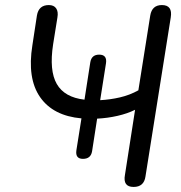

<svg xmlns="http://www.w3.org/2000/svg" viewBox="-20 -732 715 759"><path d="M508 7Q465 7 474 -41L514 -298Q484 -283 444.5 -274Q405 -265 364 -263L344 -134Q339 -104 308 -104Q277 -104 282 -138L302 -264Q190 -274 138.5 -348Q87 -422 108 -553L126 -671Q133 -712 173 -712Q193 -712 202 -699Q211 -686 207 -663L190 -557Q174 -453 204.5 -400Q235 -347 314 -338L337 -486Q342 -516 372 -516Q404 -516 399 -482L376 -336Q415 -338 454 -347Q493 -356 527 -375L574 -671Q581 -712 620 -712Q663 -712 655 -663L555 -34Q549 7 508 7Z"/></svg>

Font: Nunito
Style: Italic
Weight: 400
Italic angle: -9°
Designer: Vernon Adams
Foundry: Vernon Adams
Version: Version 3.601; ttfautohint (v1.8.2.53-6de2)